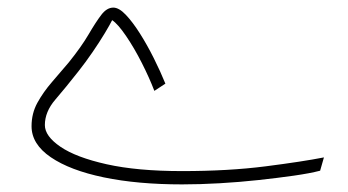

<svg xmlns="http://www.w3.org/2000/svg" viewBox="-20 -464 916 505"><path d="M459 21Q342 21 253 2.5Q164 -16 113.5 -50.5Q63 -85 63 -132Q63 -166 78.5 -194Q94 -222 116.5 -248Q139 -274 161 -300Q194 -341 213 -373.5Q232 -406 246.5 -425Q261 -444 278 -444Q293 -444 311 -425Q329 -406 348 -376Q367 -346 384.5 -311Q402 -276 415 -244L386 -225Q373 -259 353 -298.5Q333 -338 311.5 -369.5Q290 -401 275 -411Q269 -399 255.5 -376.5Q242 -354 223.5 -327Q205 -300 186 -276Q153 -234 125.5 -202Q98 -170 98 -135Q98 -106 139 -78Q180 -50 260.5 -32Q341 -14 459 -14Q581 -14 678.5 -26.5Q776 -39 832 -50L822 -15Q795 -8 753 -2Q711 4 660.5 9.5Q610 15 558 18Q506 21 459 21Z"/></svg>

Font: Noto Sans Arabic Cond ExtLt
Style: Regular
Weight: 200
Width: 3
Designer: Monotype Design Team, Nadine Chahine, Nizar Qandah and Khaled Hosny
Foundry: Monotype Imaging Inc.
Version: Version 2.012; ttfautohint (v1.8.4.7-5d5b)